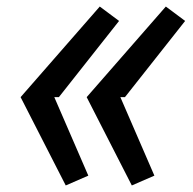

<svg xmlns="http://www.w3.org/2000/svg" viewBox="-20 -622 590 587"><path d="M383 -55 245 -325 487 -602 546 -558 362 -325H348L452 -85ZM181 -55 43 -325 285 -602 344 -558 160 -325H146L250 -85Z"/></svg>

Font: Lode Dark
Style: Bold Italic
Weight: 700
Italic angle: -11°
Monospace: yes
Designer: Belleve Invis
Foundry: Belleve Invis
Version: Version 29.2.0; ttfautohint (v1.8.3)